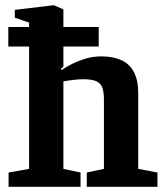

<svg xmlns="http://www.w3.org/2000/svg" viewBox="-20 -719 628 739"><path d="M13 0V-55L92 -69V-540H12V-615H92V-632L37 -651V-681L187 -699L224 -683V-615H360V-540H224V-462L215 -455L217 -449Q226 -456 249 -468.5Q272 -481 303.5 -491.5Q335 -502 370 -502Q414 -502 446 -488Q478 -474 495 -442.5Q512 -411 512 -360V-69L586 -55V0H314V-55L380 -69V-337Q380 -363 374.5 -380Q369 -397 352.5 -405.5Q336 -414 301 -414Q287 -414 271.5 -412.5Q256 -411 243.5 -409Q231 -407 224 -406V-69L290 -55V0Z"/></svg>

Font: Faustina
Style: Bold
Weight: 700
Designer: Alfonso Garcia
Foundry: http://www.omnibus-type.com
Version: Version 1.200